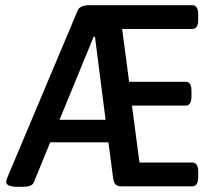

<svg xmlns="http://www.w3.org/2000/svg" viewBox="-20 -720 818 742"><path d="M49 2Q4 2 4 -17Q4 -23 8 -33L280 -679Q288 -700 326 -700H723Q746 -700 746 -664V-644Q746 -608 723 -608H452L479 -404H698Q720 -404 720 -368V-348Q720 -312 698 -312H490L519 -92H723Q746 -92 746 -56V-36Q746 0 723 0H450Q432 0 425.5 -8Q419 -16 417 -33L399 -170H174L111 -16Q107 -6 96 -2Q85 2 70 2ZM342 -578 210 -257H388L347 -578Z"/></svg>

Font: Asap Semi Condensed Medium
Style: Regular
Weight: 500
Width: 4
Designer: Pablo Cosgaya
Foundry: Omnibus-Type
Version: Version 3.001; ttfautohint (v1.8.4.7-5d5b)